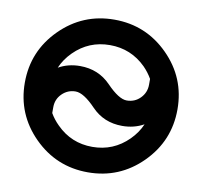

<svg xmlns="http://www.w3.org/2000/svg" viewBox="-78 -787 919 871"><g transform="rotate(10 381.0 -351.5)"><path d="M175.8 -236.8Q191.4 -209.5 215.3 -186Q283.7 -117.2 380.9 -117.2Q478 -117.2 546.9 -186Q580.1 -219.2 597.2 -259.3Q552.7 -234.4 498 -234.4Q413.1 -234.4 356.9 -293Q300.8 -351.6 263.7 -351.6Q227.5 -351.6 201.7 -326.2Q175.8 -300.8 175.8 -263.7ZM585.9 -466.3Q570.3 -493.7 546.9 -517.6Q478 -585.9 380.9 -585.9Q283.7 -585.9 215.3 -517.6Q181.6 -483.9 164.6 -443.8Q209 -468.8 263.7 -468.8Q348.6 -468.8 405.3 -410.2Q461.9 -351.6 498 -351.6Q535.2 -351.6 560.5 -377.4Q585.9 -403.3 585.9 -439.5ZM380.9 0Q235.4 0 132.3 -103Q29.3 -206.1 29.3 -351.6Q29.3 -497.1 132.3 -600.1Q235.4 -703.1 380.9 -703.1Q526.4 -703.1 629.4 -600.1Q732.4 -497.1 732.4 -351.6Q732.4 -206.1 629.4 -103Q526.4 0 380.9 0Z"/></g></svg>

Font: Gerhaus
Style: Regular
Weight: 400
Designer: GGBotNet
Foundry: GGBotNet
Version: 1.01